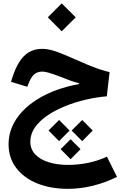

<svg xmlns="http://www.w3.org/2000/svg" viewBox="-20 -817 743 1162"><path d="M273.8 -27.1 337.6 37.1 401.1 -27.1 337.6 -91ZM413.7 -27 477.6 37.2 541.1 -27 477.6 -90.8ZM346.8 85.7 407.4 146.6 467.4 85.7 407.4 25.6ZM236.9 -521.4Q168.7 -521.4 124.7 -477.3Q80.6 -433.2 50.1 -333.3L46.8 -321.8L145.2 -291.8L149.2 -302.8Q165.4 -346.9 185.2 -365.3Q204.9 -383.7 236.2 -383.7Q251.1 -383.7 274.9 -376.9Q298.7 -370.2 341.8 -353.9Q378.7 -338.8 406.6 -329Q434.4 -319.1 458.9 -313.1V-308.2Q388.1 -295.9 324 -272.7Q259.9 -249.5 206.8 -216.5Q153.6 -183.5 114.3 -141.6Q75 -99.8 53.5 -50.3Q31.9 -0.8 31.9 55.1Q31.9 138.8 78.2 199.6Q124.5 260.5 205.8 293.2Q287 325.9 392.4 325.9Q465.3 325.9 540.3 307.6Q615.4 289.3 688.1 253.5L627 131Q576.8 155.1 516.1 168Q455.5 181 392.1 181Q326.1 181 274.3 164.7Q222.5 148.4 193 117.1Q163.5 85.7 163.5 41Q163.5 -6.1 191.6 -46.1Q219.8 -86.2 267.7 -118.6Q315.6 -151 375.8 -175.2Q436.1 -199.3 500.8 -214.2Q565.5 -229.1 626.4 -234.1L643.2 -380.6Q615.4 -387.2 583.8 -397.5Q552.2 -407.9 510.6 -425.1Q468.9 -442.2 411 -468.2Q345 -497.7 305.5 -509.6Q266 -521.4 236.9 -521.4ZM269.3 -712.1 353.4 -627.6 438.3 -712.1 353.4 -796.6Z"/></svg>

Font: Estedad VF
Style: Regular
Weight: 100
Designer: Amin Abedi
Version: Version 7.3